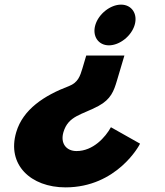

<svg xmlns="http://www.w3.org/2000/svg" viewBox="-20 -535 712 830"><path d="M392.1 -427C377.9 -379 404.9 -339 450.9 -339C496.9 -339 547.9 -379 562.1 -427C576.4 -475 549.3 -515 503.3 -515C457.3 -515 406.4 -475 392.1 -427ZM585.4 86 459.5 15C435.7 58 382.9 118 310.9 118C265.9 118 240 84 254.3 36C275.4 -35 333.3 -38 405.9 -77C459.6 -106 472.3 -142 485.4 -186L517.8 -295H352.8L336.2 -239C326.3 -206 317 -178 278.5 -163C170.3 -122 79.5 -62 50.3 36C8.3 177 113.1 275 263.1 275C486.1 275 583.9 91 585.4 86Z"/></svg>

Font: Hussar
Style: BdOblThree
Weight: 700
Foundry: Cannot Into Space Fonts
Version: Version 2.00